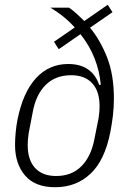

<svg xmlns="http://www.w3.org/2000/svg" viewBox="-20 -772 544 804"><path d="M357 -656Q400 -604 428.5 -531.5Q457 -459 457 -359Q457 -322 452.5 -285.5Q448 -249 442 -219Q419 -101 359 -44.5Q299 12 211 12Q127 12 85 -37Q43 -86 43 -165Q43 -188 45.5 -216Q48 -244 53 -270Q76 -385 130.5 -444.5Q185 -504 266 -504Q316 -504 348.5 -481.5Q381 -459 395 -417H402Q397 -474 376 -527.5Q355 -581 317 -629L226 -566L206 -597L293 -657Q250 -705 191 -740H269Q286 -728 301.5 -714Q317 -700 333 -684L431 -752L451 -721ZM215 -35Q280 -35 320.5 -75.5Q361 -116 375 -188L393 -278Q395 -291 396 -303.5Q397 -316 397 -327Q397 -390 366 -423.5Q335 -457 278 -457Q212 -457 171 -416Q130 -375 117 -302L100 -214Q98 -201 97 -188.5Q96 -176 96 -165Q96 -102 127 -68.5Q158 -35 215 -35Z"/></svg>

Font: IBM Plex Sans Cond Light
Style: Italic
Weight: 300
Width: 3
Italic angle: -11°
Designer: Mike Abbink, Paul van der Laan, Pieter van Rosmalen
Foundry: Bold Monday
Version: Version 1.3